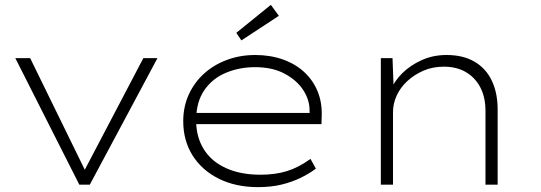

<svg xmlns="http://www.w3.org/2000/svg" viewBox="-20 -759 2222 789"><path d="M306 0 43 -520H104L335 -48L314 -34L569 -520H627L349 0Z M1040 10Q949 10 879.5 -24.5Q810 -59 771.5 -120Q733 -181 733 -261Q733 -321 756 -371Q779 -421 819 -457Q859 -493 913 -513Q967 -533 1029 -533Q1090 -533 1141.5 -515Q1193 -497 1229.5 -463.5Q1266 -430 1285 -384Q1304 -338 1302 -282L1301 -249H774V-295H1274L1253 -283L1252 -307Q1252 -349 1226 -389Q1200 -429 1150 -456Q1100 -483 1028 -483Q963 -483 907.5 -459.5Q852 -436 819 -387.5Q786 -339 786 -264Q786 -197 817 -146.5Q848 -96 908 -68.5Q968 -41 1050 -41Q1110 -41 1158 -55.5Q1206 -70 1256 -106L1278 -66Q1250 -45 1215 -28Q1180 -11 1137 -0.5Q1094 10 1040 10ZM972 -593 951 -624 1093 -739 1126 -694Z M1545 0V-520H1593L1598 -388L1586 -389Q1600 -425 1632.5 -457.5Q1665 -490 1712 -511.5Q1759 -533 1815 -533Q1883 -533 1930 -505.5Q1977 -478 2001 -427.5Q2025 -377 2025 -309V0H1975V-303Q1975 -360 1953.5 -400.5Q1932 -441 1894 -463Q1856 -485 1804 -485Q1758 -485 1720 -468.5Q1682 -452 1653.5 -425.5Q1625 -399 1610 -366Q1595 -333 1595 -299V0H1571Q1567 0 1561.5 0Q1556 0 1545 0Z"/></svg>

Font: Lexend Giga ExtraLight
Style: Regular
Weight: 250
Version: Version 1.007